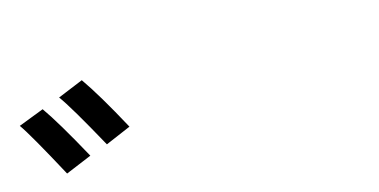

<svg xmlns="http://www.w3.org/2000/svg" viewBox="-39 -974 1055 534"><g transform="rotate(-15 488.5 -707.0)"><path d="M84 -777.3Q117.2 -730.5 178.7 -618.2L103.5 -586.9Q34.2 -715.8 10.7 -749ZM136.7 -796.9 210 -827.1Q247.1 -774.4 304.7 -668L231.4 -636.7Q162.1 -762.7 136.7 -796.9Z"/></g></svg>

Font: Min Sans SemiBold
Style: Regular
Weight: 600
Designer: Jinseong-Kim, NotoSansCJK, Nunito
Foundry: Jinseong-Kim
Version: Version 1.400;Glyphs 3.1.2 (3151)